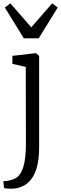

<svg xmlns="http://www.w3.org/2000/svg" viewBox="-31 -885 365 1148"><path d="M50 243Q45 243.5 32.5 243.2Q20 243 8 242Q-4 241 -7 239L-11 198Q-3.5 198.5 12.2 196.2Q28 194 46 188Q76.5 178.5 93.5 148.5Q110.5 118.5 117.2 73.8Q124 29 124 -25L123 -485L43 -503V-551L182 -567H184L203 -551V-6Q203 56 192.8 101.5Q182.5 147 162.5 177.2Q142.5 207.5 114.2 223.5Q86 239.5 50 243ZM111.5 -656 -2 -840 31 -865 156 -721.5 281 -865 314 -840 200.5 -656Z"/></svg>

Font: Merriweather Light
Style: Regular
Weight: 300
Designer: Eben Sorkin
Foundry: Eben Sorkin
Version: Version 2.100